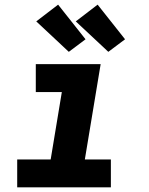

<svg xmlns="http://www.w3.org/2000/svg" viewBox="-20 -806 640 826"><path d="M54 0V-120H198L246 -410H134V-530H413L345 -120H457V0ZM446 -583 306 -714 400 -786 518 -637ZM276 -583 136 -714 230 -786 348 -637Z"/></svg>

Font: Iosevka Curly HvExObl
Style: Regular
Weight: 900
Width: 7
Italic angle: -9°
Monospace: yes
Designer: Belleve Invis
Foundry: Belleve Invis
Version: Version 11.1.0; ttfautohint (v1.8.3)